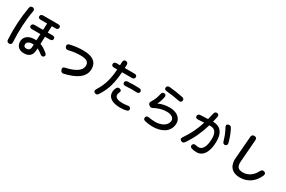

<svg xmlns="http://www.w3.org/2000/svg" viewBox="150 -2307 5700 3833"><g transform="rotate(30 3000.0 -390.5)"><path d="M167 38C203 37 221 15 219 -25C206 -276 216 -531 259 -758C266 -797 252 -821 216 -826C180 -831 156 -813 150 -776C107 -532 92 -280 106 -20C108 19 130 39 167 38ZM335 -96C343 -2 405 59 517 59C627 59 700 3 704 -121L706 -164C741 -148 777 -125 817 -92C846 -68 871 -65 897 -87C921 -108 918 -135 886 -163C824 -216 769 -250 711 -270L719 -439H831C869 -439 890 -456 893 -489C895 -522 874 -539 834 -539H724L731 -689H817C855 -689 876 -706 879 -739C882 -770 860 -788 820 -788H477C439 -788 418 -772 415 -739C412 -708 434 -689 474 -689H623L617 -539H421C383 -539 362 -522 359 -489C356 -457 378 -439 418 -439H612L606 -292C593 -293 580 -293 567 -293C422 -293 326 -214 335 -96ZM448 -100C444 -154 489 -192 573 -192C583 -192 592 -192 602 -191L599 -133C596 -71 562 -47 512 -47C469 -47 451 -66 448 -100Z M1332 -34 1335 -27C1348 7 1373 22 1409 14C1657 -41 1864 -152 1846 -372C1835 -506 1735 -585 1520 -585C1420 -585 1322 -574 1219 -549C1180 -540 1165 -513 1177 -479C1189 -444 1214 -430 1251 -438C1339 -459 1429 -472 1526 -472C1650 -471 1709 -436 1715 -367C1727 -225 1575 -148 1375 -105C1334 -96 1318 -70 1332 -34Z M2633 -695H2410C2411 -718 2412 -742 2413 -766C2414 -805 2396 -826 2360 -829C2325 -831 2304 -810 2302 -771C2301 -745 2300 -719 2299 -695H2220C2182 -695 2160 -677 2159 -645C2157 -613 2179 -594 2218 -594H2294C2279 -383 2243 -224 2128 -43C2106 -9 2110 19 2141 35C2173 51 2201 45 2221 13C2350 -178 2388 -361 2404 -594H2632C2670 -594 2691 -611 2693 -645C2695 -677 2672 -695 2633 -695ZM2433 -141C2443 -6 2576 38 2725 38C2776 38 2820 33 2864 22C2902 13 2917 -11 2906 -42C2895 -72 2870 -82 2833 -75C2796 -68 2758 -64 2719 -64C2641 -64 2550 -80 2545 -149C2543 -171 2547 -190 2558 -211C2576 -248 2574 -273 2542 -285C2509 -298 2480 -293 2462 -262C2442 -226 2430 -184 2433 -141ZM2539 -435C2541 -403 2563 -388 2603 -390C2687 -397 2773 -397 2856 -393C2896 -392 2918 -408 2918 -440C2918 -472 2897 -491 2859 -492C2774 -496 2685 -496 2595 -489C2557 -486 2537 -468 2539 -435Z M3349 -652C3315 -655 3295 -638 3287 -600C3271 -525 3247 -453 3198 -379C3177 -346 3180 -319 3210 -295L3213 -292C3240 -270 3266 -269 3296 -285C3389 -334 3475 -360 3575 -360C3683 -360 3748 -314 3743 -244C3732 -121 3597 -67 3470 -67C3420 -67 3371 -72 3322 -81C3284 -88 3259 -77 3251 -44C3243 -11 3258 12 3296 21C3355 35 3414 42 3473 42C3661 42 3845 -37 3857 -240C3866 -385 3730 -461 3591 -461C3501 -461 3417 -448 3326 -406C3359 -465 3377 -526 3389 -586C3397 -625 3382 -649 3349 -652ZM3364 -712C3471 -702 3574 -688 3671 -667C3707 -660 3730 -672 3737 -705C3744 -738 3728 -759 3690 -767C3589 -789 3483 -804 3377 -814C3340 -817 3318 -801 3311 -768C3305 -736 3324 -716 3364 -712Z M4112 3C4144 21 4173 15 4194 -16C4308 -181 4384 -346 4443 -547L4459 -548C4557 -553 4612 -499 4621 -388C4630 -275 4609 -61 4473 -61C4453 -61 4432 -64 4411 -69C4374 -77 4350 -70 4338 -39C4326 -9 4337 18 4374 29C4407 40 4446 46 4489 46C4700 46 4740 -226 4727 -396C4714 -556 4633 -647 4471 -649C4481 -688 4490 -728 4499 -770C4508 -809 4493 -834 4460 -839C4426 -844 4403 -827 4395 -790C4383 -739 4371 -690 4359 -644L4188 -636C4151 -634 4130 -616 4129 -583C4127 -550 4149 -533 4189 -535L4329 -542C4274 -368 4204 -223 4101 -76C4077 -42 4081 -14 4112 3ZM4743 -674C4788 -593 4821 -510 4848 -415C4860 -374 4883 -356 4915 -365C4947 -374 4960 -399 4950 -437C4922 -541 4889 -631 4843 -717C4826 -749 4799 -760 4765 -750L4763 -749C4730 -740 4722 -712 4743 -674Z M5349 -248 5388 -752C5391 -791 5371 -814 5332 -815H5330C5292 -816 5270 -797 5267 -758L5225 -240C5212 -81 5286 52 5492 51C5667 50 5808 -46 5884 -223C5900 -261 5886 -288 5852 -298C5817 -308 5792 -296 5775 -261C5704 -122 5595 -68 5496 -67C5371 -66 5338 -123 5349 -248Z"/></g></svg>

Font: 寒蝉团圆体 Round
Style: Regular
Weight: 500
Designer: 寒蝉字型
Version: Version 2.700;Glyphs 3.1.1 (3135)